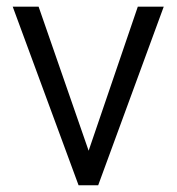

<svg xmlns="http://www.w3.org/2000/svg" viewBox="-20 -548 523 568"><path d="M94.2 -528.3 242.2 -102.1 387.7 -528.3H464.4L270.5 0H212.4L17.6 -528.3Z"/></svg>

Font: Vazirmatn UI Light
Style: Regular
Weight: 300
Designer: Saber Rastikerdar
Foundry: Saber Rastikerdar
Version: Version 33.003